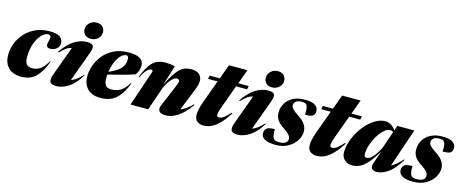

<svg xmlns="http://www.w3.org/2000/svg" viewBox="-41 -1379 4900 2029"><g transform="rotate(15 2409.5 -364.5)"><path d="M366.5 -492Q333.5 -492 297.5 -456.2Q261.5 -420.5 236.8 -354.8Q212 -289 212 -198.5Q212 -149.5 231 -125.5Q250 -101.5 293.5 -101.5Q340.5 -101.5 378.8 -126.5Q417 -151.5 457.5 -219H465.5Q430.5 -128.5 392 -77.5Q353.5 -26.5 308.2 -5.8Q263 15 206.5 15Q108.5 15 60.8 -37Q13 -89 13 -171Q13 -239.5 38.2 -303Q63.5 -366.5 110.8 -417.2Q158 -468 224.8 -497.5Q291.5 -527 374 -527Q456.5 -527 489.2 -501.2Q522 -475.5 522 -436Q522 -397 493.2 -373.5Q464.5 -350 423 -350Q395 -350 386.5 -366.8Q378 -383.5 389.5 -423.5Q401 -463.5 394.8 -477.8Q388.5 -492 366.5 -492Z M723 -644Q723 -684.5 753.5 -714.2Q784 -744 832.5 -744Q872.5 -744 896 -720.5Q919.5 -697 919.5 -661.5Q919.5 -621 889 -591.5Q858.5 -562 810 -562Q770 -562 746.5 -585.5Q723 -609 723 -644ZM528 -98 644.5 -416Q616 -412.5 589.5 -394.2Q563 -376 520.5 -333.5L513 -339Q580 -437 648.5 -478.5Q717 -520 781.5 -520Q840 -520 851.8 -497Q863.5 -474 844.5 -421L722 -86Q748 -95 777.8 -115.8Q807.5 -136.5 842.5 -176L849 -172Q788.5 -71 719.5 -28Q650.5 15 589.5 15Q532.5 15 519.2 -11.2Q506 -37.5 528 -98Z M1349.5 -219Q1312.5 -121.5 1268.5 -71Q1224.5 -20.5 1175.5 -2.8Q1126.5 15 1072.5 15Q1004.5 15 961.8 -10Q919 -35 899 -77.2Q879 -119.5 879 -171Q879 -227.5 900.5 -289.5Q922 -351.5 966 -405.5Q1010 -459.5 1078.2 -493.2Q1146.5 -527 1240 -527Q1306 -527 1341.5 -512.2Q1377 -497.5 1390.5 -474.5Q1404 -451.5 1404 -427.5Q1404 -369 1368.5 -323Q1313.5 -303 1234.8 -282Q1156 -261 1079.5 -242.5Q1078 -221 1078 -198.5Q1078 -149.5 1097 -125.5Q1116 -101.5 1159.5 -101.5Q1189.5 -101.5 1219.8 -109.8Q1250 -118 1280.8 -143.2Q1311.5 -168.5 1341.5 -219ZM1222 -492Q1196 -492 1167.2 -465.8Q1138.5 -439.5 1115.5 -390.2Q1092.5 -341 1083 -273Q1150 -303 1185.2 -331Q1220.5 -359 1233.5 -387.8Q1246.5 -416.5 1246.5 -448.5Q1246.5 -473.5 1240 -482.8Q1233.5 -492 1222 -492Z M1410.5 -299 1404.5 -302Q1438.5 -388.5 1472.2 -436.8Q1506 -485 1546.5 -504.5Q1587 -524 1640 -524Q1674 -524 1695 -521.5Q1716 -519 1746.5 -512L1676 -288.5Q1712.5 -364 1743.5 -411Q1774.5 -458 1803 -483.2Q1831.5 -508.5 1861 -517.8Q1890.5 -527 1924 -527Q1985 -527 2013.2 -499.2Q2041.5 -471.5 2041.5 -432.5Q2041.5 -412.5 2035.8 -385.8Q2030 -359 2008 -305.5L1919.5 -87.5Q1945 -96.5 1976 -116.8Q2007 -137 2046.5 -175.5L2052.5 -170Q1981.5 -70 1913.5 -27.5Q1845.5 15 1784.5 15Q1732 15 1713.8 -9.2Q1695.5 -33.5 1710.5 -69.5L1798 -278Q1818 -325.5 1823.8 -342.2Q1829.5 -359 1829.5 -367Q1829.5 -393 1801.5 -393Q1781 -393 1758.5 -373.5Q1736 -354 1715.5 -323Q1695 -292 1680 -257.5L1592 0H1398L1527.5 -382.5Q1538.5 -414 1517.5 -414Q1505.5 -414 1490.5 -406.5Q1475.5 -399 1456.2 -374.8Q1437 -350.5 1410.5 -299Z M2341 -242.5Q2322 -190.5 2316.8 -167.2Q2311.5 -144 2311.5 -132Q2311.5 -110.5 2336 -110.5Q2349.5 -110.5 2364.5 -116.8Q2379.5 -123 2401 -141.2Q2422.5 -159.5 2455 -195L2463 -188.5Q2419 -120 2381 -79.2Q2343 -38.5 2310.2 -18.2Q2277.5 2 2249.2 8.5Q2221 15 2196.5 15Q2159 15 2129.5 -6Q2100 -27 2100 -81.5Q2100 -99 2106.2 -134Q2112.5 -169 2134.5 -229.5L2224 -474.5H2119L2127.5 -512H2238L2296 -670.5H2498L2440 -512H2554L2546 -474.5H2426Z M2705.5 -644Q2705.5 -684.5 2736 -714.2Q2766.5 -744 2815 -744Q2855 -744 2878.5 -720.5Q2902 -697 2902 -661.5Q2902 -621 2871.5 -591.5Q2841 -562 2792.5 -562Q2752.5 -562 2729 -585.5Q2705.5 -609 2705.5 -644ZM2510.5 -98 2627 -416Q2598.5 -412.5 2572 -394.2Q2545.5 -376 2503 -333.5L2495.5 -339Q2562.5 -437 2631 -478.5Q2699.5 -520 2764 -520Q2822.5 -520 2834.2 -497Q2846 -474 2827 -421L2704.5 -86Q2730.5 -95 2760.2 -115.8Q2790 -136.5 2825 -176L2831.5 -172Q2771 -71 2702 -28Q2633 15 2572 15Q2515 15 2501.8 -11.2Q2488.5 -37.5 2510.5 -98Z M2939.5 -143.5Q2936.5 -69 2954.5 -43.5Q2963.5 -31 2978.5 -26.2Q2993.5 -21.5 3015.5 -21.5Q3064.5 -21.5 3086.5 -37.5Q3108.5 -53.5 3108.5 -81Q3108.5 -95 3102.2 -108.2Q3096 -121.5 3078.2 -138Q3060.5 -154.5 3025 -178Q2972 -213.5 2951.5 -246.8Q2931 -280 2931 -322.5Q2931 -379 2958.2 -425.2Q2985.5 -471.5 3038 -499.2Q3090.5 -527 3165 -527Q3247 -527 3280.2 -502.2Q3313.5 -477.5 3313.5 -442Q3313.5 -403 3291 -388.2Q3268.5 -373.5 3207 -373.5Q3209 -419.5 3206 -441.5Q3203 -463.5 3195.5 -476Q3188 -489 3174.5 -493Q3161 -497 3141 -497Q3097 -497 3076.5 -480Q3056 -463 3056 -439Q3056 -417.5 3073.5 -397.8Q3091 -378 3143.5 -343.5Q3196 -309 3218.8 -272.8Q3241.5 -236.5 3241.5 -198.5Q3241.5 -147.5 3211 -98.5Q3180.5 -49.5 3124.2 -17.2Q3068 15 2990 15Q2904 15 2866.2 -8.2Q2828.5 -31.5 2828.5 -70Q2828.5 -108 2851.8 -125.8Q2875 -143.5 2939.5 -143.5Z M3579 -242.5Q3560 -190.5 3554.8 -167.2Q3549.5 -144 3549.5 -132Q3549.5 -110.5 3574 -110.5Q3587.5 -110.5 3602.5 -116.8Q3617.5 -123 3639 -141.2Q3660.5 -159.5 3693 -195L3701 -188.5Q3657 -120 3619 -79.2Q3581 -38.5 3548.2 -18.2Q3515.5 2 3487.2 8.5Q3459 15 3434.5 15Q3397 15 3367.5 -6Q3338 -27 3338 -81.5Q3338 -99 3344.2 -134Q3350.5 -169 3372.5 -229.5L3462 -474.5H3357L3365.5 -512H3476L3534 -670.5H3736L3678 -512H3792L3784 -474.5H3664Z M4036 -59.5 4086 -207Q4031.5 -116.5 3988.5 -68.5Q3945.5 -20.5 3906.8 -2.8Q3868 15 3826.5 15Q3772 15 3739.8 -16.8Q3707.5 -48.5 3707.5 -95.5Q3707.5 -152 3726.8 -212.2Q3746 -272.5 3779.5 -328.5Q3813 -384.5 3856.5 -429.2Q3900 -474 3949 -500.5Q3998 -527 4048 -527Q4078.5 -527 4107.2 -510.8Q4136 -494.5 4162 -458L4180 -512H4366L4223.5 -90.5Q4277 -115.5 4339.5 -188L4346 -183Q4284 -77.5 4217.8 -31.2Q4151.5 15 4090.5 15Q4055 15 4040 -6Q4025 -27 4036 -59.5ZM3925.5 -144Q3925.5 -119.5 3931.5 -110.8Q3937.5 -102 3955 -102Q3967.5 -102 3985.2 -110.8Q4003 -119.5 4028.2 -149.8Q4053.5 -180 4088.5 -245L4154.5 -437Q4139.5 -449.5 4117.5 -449.5Q4093 -449.5 4066.5 -429.5Q4040 -409.5 4014.8 -376.5Q3989.5 -343.5 3969.5 -303Q3949.5 -262.5 3937.5 -221.2Q3925.5 -180 3925.5 -144Z M4445 -143.5Q4442 -69 4460 -43.5Q4469 -31 4484 -26.2Q4499 -21.5 4521 -21.5Q4570 -21.5 4592 -37.5Q4614 -53.5 4614 -81Q4614 -95 4607.8 -108.2Q4601.5 -121.5 4583.8 -138Q4566 -154.5 4530.5 -178Q4477.5 -213.5 4457 -246.8Q4436.5 -280 4436.5 -322.5Q4436.5 -379 4463.8 -425.2Q4491 -471.5 4543.5 -499.2Q4596 -527 4670.5 -527Q4752.5 -527 4785.8 -502.2Q4819 -477.5 4819 -442Q4819 -403 4796.5 -388.2Q4774 -373.5 4712.5 -373.5Q4714.5 -419.5 4711.5 -441.5Q4708.5 -463.5 4701 -476Q4693.5 -489 4680 -493Q4666.5 -497 4646.5 -497Q4602.5 -497 4582 -480Q4561.5 -463 4561.5 -439Q4561.5 -417.5 4579 -397.8Q4596.5 -378 4649 -343.5Q4701.5 -309 4724.2 -272.8Q4747 -236.5 4747 -198.5Q4747 -147.5 4716.5 -98.5Q4686 -49.5 4629.8 -17.2Q4573.5 15 4495.5 15Q4409.5 15 4371.8 -8.2Q4334 -31.5 4334 -70Q4334 -108 4357.2 -125.8Q4380.5 -143.5 4445 -143.5Z"/></g></svg>

Font: Newsreader Display ExtraBold
Style: Italic
Weight: 800
Italic angle: -17°
Designer: Hugues Gentile
Foundry: Production Type
Version: Version 1.001